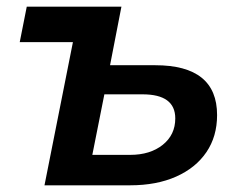

<svg xmlns="http://www.w3.org/2000/svg" viewBox="-20 -554 710 574"><path d="M444 -359Q629 -359 629 -210Q629 -146 597 -99Q565 -52 506.5 -26Q448 0 369 0H113L198 -428H39L60 -534H343L309 -359ZM369 -91Q429 -91 466.5 -121Q504 -151 504 -200Q504 -272 406 -272H292L256 -91Z"/></svg>

Font: Montserrat SemiBold
Style: Italic
Weight: 600
Italic angle: -11.3°
Designer: Julieta Ulanovsky
Foundry: Julieta Ulanovsky
Version: Version 9.000; ttfautohint (v1.8.4.7-5d5b)